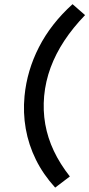

<svg xmlns="http://www.w3.org/2000/svg" viewBox="-20 -760 417 896"><path d="M318.5 -740.5 377 -689.5Q320.5 -631 280.2 -570Q240 -509 216.2 -444.8Q192.5 -380.5 186 -312Q180 -244.5 191.2 -180.5Q202.5 -116.5 231.2 -55.8Q260 5 306 63.5L237.5 115.5Q181.5 54 147.5 -15Q113.5 -84 100.2 -159Q87 -234 94.5 -312Q106 -431 161.8 -540Q217.5 -649 318.5 -740.5Z"/></svg>

Font: Karla Medium
Style: Italic
Weight: 500
Italic angle: -8°
Designer: Jonathan Pinhorn
Version: Version 2.001